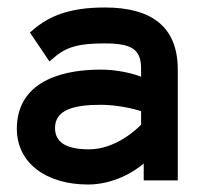

<svg xmlns="http://www.w3.org/2000/svg" viewBox="-20 -482 532 513"><path d="M60 -395 112 -318 123 -327C158 -358 193 -366 260 -366C334 -366 357 -349 357 -298V-277C337 -285 295 -296 249 -296C124 -296 25 -252 25 -138C25 -46 104 11 215 11C282 11 337 -22 364 -45V0H455V-296C455 -408 388 -462 260 -462C165 -462 111 -439 68 -402ZM127 -140C127 -188 176 -202 249 -202C294 -202 339 -191 357 -185V-149C345 -136 288 -83 218 -83C158 -83 127 -101 127 -140Z"/></svg>

Font: Charger
Style: ExBd
Weight: 400
Designer: Jasper
Foundry: Cannot Into Space Fonts
Version: Version 0.99